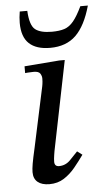

<svg xmlns="http://www.w3.org/2000/svg" viewBox="-51 -718 430 761"><g transform="rotate(-5 164.0 -337.0)"><path d="M115 9Q85 9 68.5 -4.5Q52 -18 52 -44Q52 -57 55.5 -77.5Q59 -98 69 -142L120 -380Q120 -380 121.5 -389Q123 -398 123 -411Q123 -421 117 -430.5Q111 -440 91 -440Q78 -440 67.5 -439Q57 -438 57 -438V-465L196 -476H218L146 -120Q146 -120 143.5 -104.5Q141 -89 141 -78Q141 -59 159 -59Q185 -59 204 -78.5Q223 -98 235 -111L255 -96Q238 -72 218 -47.5Q198 -23 173 -7Q148 9 115 9ZM165 -529Q110 -529 81.5 -555.5Q53 -582 53 -638Q53 -649 54 -660Q55 -671 57 -683H87Q90 -625 111 -608.5Q132 -592 177 -592Q207 -592 227 -598.5Q247 -605 263.5 -625Q280 -645 298 -683H328Q306 -604 267.5 -566.5Q229 -529 165 -529Z"/></g></svg>

Font: STIX Two Text
Style: Italic
Weight: 400
Italic angle: -12°
Designer: Ross Mills, John Hudson & Paul Hanslow, Tiro Typeworks Ltd; with prior portions MicroPress Inc. and Coen Hoffman, Elsevi
Foundry: Tiro Typeworks Ltd
Version: Version 2.13 b171